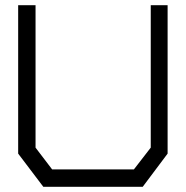

<svg xmlns="http://www.w3.org/2000/svg" viewBox="-20 -720 716 740"><path d="M530 0H147L50 -128V-700H117V-151L181 -67H496L561 -151V-700H626V-128Z"/></svg>

Font: Turret Road Medium
Style: Regular
Weight: 500
Designer: Noponies
Foundry: Noponies
Version: Version 1.001; ttfautohint (v1.8)